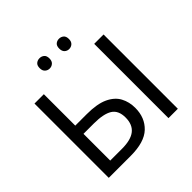

<svg xmlns="http://www.w3.org/2000/svg" viewBox="-224 -1107 1305 1305"><g transform="rotate(-45 429.0 -454.0)"><path d="M97 0V-714H187V-412H297Q397 -412 454.5 -385Q512 -358 536.5 -312Q561 -266 561 -209Q561 -115 500.5 -57.5Q440 0 308 0ZM671 0V-714H761V0ZM187 -76H300Q386 -76 427 -109Q468 -142 468 -209Q468 -278 423.5 -305.5Q379 -333 287 -333H187ZM292 -859Q292 -885 306 -896.5Q320 -908 339 -908Q358 -908 372 -896.5Q386 -885 386 -859Q386 -834 372 -821.5Q358 -809 339 -809Q320 -809 306 -821.5Q292 -834 292 -859ZM480 -859Q480 -885 493.5 -896.5Q507 -908 526 -908Q545 -908 559 -896.5Q573 -885 573 -859Q573 -834 559 -821.5Q545 -809 526 -809Q507 -809 493.5 -821.5Q480 -834 480 -859Z"/></g></svg>

Font: Noto IKEA Latin
Style: Regular
Weight: 400
Designer: Monotype Design Team
Foundry: Monotype Imaging Inc.
Version: Version 1.0